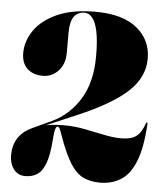

<svg xmlns="http://www.w3.org/2000/svg" viewBox="-52 -757 712 814"><g transform="rotate(5 304.0 -350.0)"><path d="M18 -73Q18 -158 95.5 -194.5L177.5 -232.5Q250.5 -266.5 295.5 -339Q340.5 -411.5 340.5 -521.5Q340.5 -590.5 331.8 -629.8Q323 -669 308.5 -685.5Q294 -702 276.5 -702Q247 -702 231.2 -680.5Q215.5 -659 215.5 -612V-527Q215.5 -477.5 188.2 -448.8Q161 -420 123 -420Q80.5 -420 56 -443.2Q31.5 -466.5 31.5 -509.5Q31.5 -559.5 62.8 -605.5Q94 -651.5 158.5 -680.8Q223 -710 322.5 -710Q437.5 -710 498.5 -660.5Q559.5 -611 559.5 -531Q559.5 -452 493 -390.2Q426.5 -328.5 281 -266.5L154 -212.5Q188.5 -219 231 -219Q275 -219 318.8 -210.5Q362.5 -202 402.8 -193.5Q443 -185 477 -185Q519 -185 540.8 -201.5Q562.5 -218 575.5 -257Q577 -262.5 580 -261.5Q582.5 -261 582.5 -256Q576.5 -153 553 -95Q529.5 -37 491.2 -13.5Q453 10 403.5 10Q360.5 10 330 -5.5Q299.5 -21 274.5 -61.8Q249.5 -102.5 223 -178Q216 -198.5 212.2 -204.8Q208.5 -211 203.5 -211Q198.5 -211 194.8 -199.5Q191 -188 188.5 -154Q184 -88 170.5 -52.5Q157 -17 135.5 -3.5Q114 10 85.5 10Q54 10 36 -13.8Q18 -37.5 18 -73Z"/></g></svg>

Font: Fraunces 144pt Black
Style: Regular
Weight: 900
Version: Version 1.000;[0bf87f6ff]